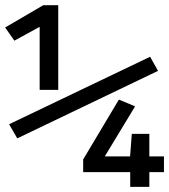

<svg xmlns="http://www.w3.org/2000/svg" viewBox="-21 -727 658 747"><path d="M133.3 -377.4V-622.6L34.9 -568.7L-1 -620L147.2 -706.7H205.6V-377.4ZM46.2 -188.7 14.4 -243.6 563.1 -506.2 593.8 -451.3ZM560 -57.4V0H485.6V-57.4H302.6V-106.7L441.5 -339.5L504.6 -313.3L386.7 -118.5H485.1L491.8 -206.2H560V-118.5H616.9V-57.4Z"/></svg>

Font: FiraCode Nerd Font
Style: Regular
Weight: 400
Designer: Carrois Corporate, Edenspiekermann AG, Nikita Prokopov
Foundry: Carrois Corporate, Edenspiekermann AG, Nikita Prokopov
Version: Version 6.002;Nerd Fonts 2.1.0